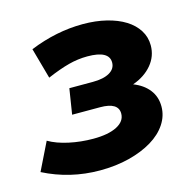

<svg xmlns="http://www.w3.org/2000/svg" viewBox="-107 -637 741 736"><g transform="rotate(-15 263.5 -269.5)"><path d="M203 10Q84 10 -20 -43L34 -153Q67 -134 113.5 -124Q160 -114 209 -114Q269 -114 303 -131.5Q337 -149 337 -180Q337 -224 265 -224H154L170 -325H263Q306 -325 330 -339Q354 -353 354 -378Q354 -425 268 -425Q230 -425 192.5 -415Q155 -405 106 -384L72 -506Q178 -549 283 -549Q334 -549 376.5 -538.5Q419 -528 449.5 -509Q480 -490 497 -463Q514 -436 514 -403Q514 -360 486 -326.5Q458 -293 410 -276Q449 -261 471 -233Q493 -205 493 -166Q493 -129 471.5 -96.5Q450 -64 411 -40.5Q372 -17 319 -3.5Q266 10 203 10Z"/></g></svg>

Font: Argentum Sans SemiBold
Style: Italic
Weight: 600
Italic angle: -11°
Designer: Julieta Ulanovsky (font), Cristiano Sobral (main changes and remaster)
Foundry: Julieta Ulanovsky (font), Cristiano Sobral (main changes and remaster)
Version: Version 2.007;June 15, 2022;FontCreator 14.0.0.2814 64-bit; 